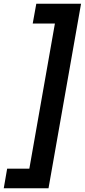

<svg xmlns="http://www.w3.org/2000/svg" viewBox="-39 -831 451 1021"><path d="M392 -811 219 170H-19L-1 66H117L253 -706H135L154 -811Z"/></svg>

Font: DeepMind Sans
Style: Bold Italic
Weight: 700
Italic angle: -10°
Designer: Jonny Pinhorn / Modifications: Colophon Foundry
Foundry: Colophon Foundry
Version: Version 1.002; ttfautohint (v1.8.2)